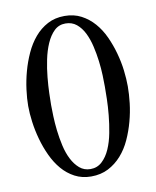

<svg xmlns="http://www.w3.org/2000/svg" viewBox="-78 -724 646 795"><g transform="rotate(-10 245.0 -326.0)"><path d="M455.1 -330.1Q455.1 -297.9 450.7 -260Q446.3 -222.2 436 -184.3Q425.8 -146.5 409.7 -111.1Q393.6 -75.7 369.6 -48.6Q345.7 -21.5 314 -5.1Q282.2 11.2 241.7 11.2Q203.6 11.2 173.1 -4.9Q142.6 -21 119.9 -47.6Q97.2 -74.2 81.1 -108.9Q64.9 -143.6 54.7 -180.7Q44.4 -217.8 39.6 -254.2Q34.7 -290.5 34.7 -321.3Q34.7 -352.5 39.6 -389.9Q44.4 -427.2 54.7 -464.8Q64.9 -502.4 81.3 -538.3Q97.7 -574.2 121.1 -601.8Q144.5 -629.4 175.8 -646Q207 -662.6 247.1 -662.6Q286.6 -662.6 317.1 -646.5Q347.7 -630.4 370.8 -604Q394 -577.6 409.9 -543Q425.8 -508.3 436 -471.2Q446.3 -434.1 450.7 -397.7Q455.1 -361.3 455.1 -330.1ZM361.3 -345.7Q361.3 -364.3 360.4 -392.8Q359.4 -421.4 355.5 -453.1Q351.6 -484.9 344.2 -516.6Q336.9 -548.3 324.2 -574Q311.5 -599.6 292.2 -615.5Q272.9 -631.3 245.6 -631.3Q217.8 -631.3 198.5 -612.8Q179.2 -594.2 166 -564.2Q152.8 -534.2 145.3 -497.6Q137.7 -460.9 134.3 -425Q130.9 -389.2 129.9 -358.4Q128.9 -327.6 128.9 -309.1Q128.9 -290.5 129.9 -262Q130.9 -233.4 134.5 -201.4Q138.2 -169.4 145.5 -136.7Q152.8 -104 166 -78.1Q179.2 -52.2 198.2 -35.9Q217.3 -19.5 244.1 -19.5Q272.5 -19.5 292.7 -38.3Q313 -57.1 325.9 -86.7Q338.9 -116.2 345.9 -153.1Q353 -189.9 356.4 -226.1Q359.9 -262.2 360.6 -293.7Q361.3 -325.2 361.3 -345.7Z"/></g></svg>

Font: Kitab
Style: Regular
Weight: 400
Designer: SIL International
Foundry: Khaled Hosny
Version: Version 1.000